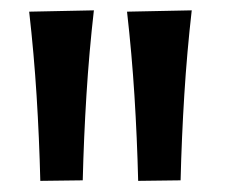

<svg xmlns="http://www.w3.org/2000/svg" viewBox="-20 -764 435 362"><path d="M56 -423Q54 -504 49 -583.5Q44 -663 35 -742L157 -744.5Q148 -665.5 143 -585.2Q138 -505 136 -424ZM240.5 -423Q238.5 -504 233.5 -583.5Q228.5 -663 219.5 -742L341.5 -744.5Q332.5 -665.5 327.5 -585.2Q322.5 -505 320.5 -424Z"/></svg>

Font: Commissioner Flair Medium
Style: Regular
Weight: 500
Designer: Kostas Bartsokas
Foundry: Kostas Bartsokas
Version: Version 1.000; ttfautohint (v1.8.3)